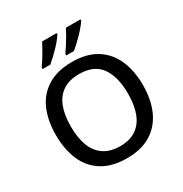

<svg xmlns="http://www.w3.org/2000/svg" viewBox="-212 -1101 1210 1271"><g transform="rotate(-30 392.5 -465.5)"><path d="M725 -358Q725 -247 688 -164.5Q651 -82 577.5 -36Q504 10 393 10Q281 10 206.5 -36Q132 -82 96 -165Q60 -248 60 -359Q60 -469 96 -551Q132 -633 206.5 -679Q281 -725 394 -725Q504 -725 577.5 -679.5Q651 -634 688 -551.5Q725 -469 725 -358ZM174 -358Q174 -272 197 -210.5Q220 -149 269 -115.5Q318 -82 393 -82Q469 -82 517 -115.5Q565 -149 588 -210.5Q611 -272 611 -358Q611 -487 559.5 -559.5Q508 -632 394 -632Q318 -632 269 -599Q220 -566 197 -505Q174 -444 174 -358ZM584 -931Q576 -918 559.5 -898Q543 -878 522 -856Q501 -834 480 -814.5Q459 -795 442 -781H383V-793Q397 -812 413.5 -838Q430 -864 446 -891.5Q462 -919 473 -941H584ZM402 -931Q394 -918 378 -898Q362 -878 341 -856Q320 -834 299 -814.5Q278 -795 261 -781H202V-793Q216 -812 232.5 -838Q249 -864 264.5 -891.5Q280 -919 291 -941H402Z"/></g></svg>

Font: Noto Sans Cham Medium
Style: Regular
Weight: 500
Version: Version 2.002